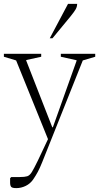

<svg xmlns="http://www.w3.org/2000/svg" viewBox="-43 -727 510 988"><path d="M41 241Q20 241 14.5 234.5Q9 228 9 212V190L15 184H59Q84 184 97 180Q110 176 121 158Q132 140 152 99L204 -11L40 -416L-23 -435V-450H169V-435L92 -418V-415L226 -72H229L351 -414V-417L270 -435V-450H447V-435L383 -416L174 108Q162 138 151.5 157.5Q141 177 128 196Q113 218 89.5 229.5Q66 241 41 241ZM213 -530 307 -707H354Q354 -692 346 -678.5Q338 -665 321 -644L227 -530Z"/></svg>

Font: Spectral ExtraLight
Style: Regular
Weight: 275
Designer: Jean-Baptiste Levee
Foundry: Production Type
Version: Version 2.001